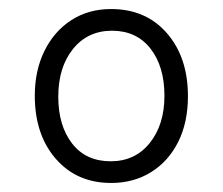

<svg xmlns="http://www.w3.org/2000/svg" viewBox="-20 -533 493 425"><path d="M226 -128Q150 -128 103.5 -181.5Q57 -235 57 -321Q57 -377 78.5 -420.5Q100 -464 138 -488.5Q176 -513 226 -513Q303 -513 349.5 -459.5Q396 -406 396 -320Q396 -262 374.5 -219Q353 -176 314.5 -152Q276 -128 226 -128ZM225 -176Q279 -176 311.5 -216.5Q344 -257 344 -321Q344 -386 313 -425.5Q282 -465 228 -465Q174 -465 141.5 -424.5Q109 -384 109 -319Q109 -255 139.5 -215.5Q170 -176 225 -176Z"/></svg>

Font: Noto Sans Devanagari UI Condensed Light
Style: Regular
Weight: 300
Width: 3
Designer: Jelle Bosma - Monotype Design Team
Foundry: Monotype Imaging Inc.
Version: Version 2.004; ttfautohint (v1.8.4.7-5d5b)